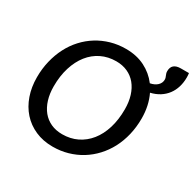

<svg xmlns="http://www.w3.org/2000/svg" viewBox="-171 -974 1175 1163"><g transform="rotate(30 416.0 -392.5)"><path d="M349 -86.5Q406 -86.5 452.8 -109.2Q499.5 -132 533 -173.8Q566.5 -215.5 584.8 -274.8Q603 -334 603 -407Q603 -458.5 590 -500.2Q577 -542 552.5 -571.8Q528 -601.5 492.8 -617.5Q457.5 -633.5 413.5 -633.5Q357 -633.5 310.2 -610.8Q263.5 -588 230.2 -546Q197 -504 178.5 -444.8Q160 -385.5 160 -313Q160 -261.5 173 -219.8Q186 -178 210.2 -148.2Q234.5 -118.5 269.5 -102.5Q304.5 -86.5 349 -86.5ZM829.5 -791.5Q830.5 -786 831 -776.8Q831.5 -767.5 831.5 -762Q831.5 -726 822 -694.8Q812.5 -663.5 794 -638.8Q775.5 -614 748 -596.5Q720.5 -579 684.5 -570.5Q701.5 -535.5 710.2 -495.2Q719 -455 719 -409.5Q719 -349.5 706 -295Q693 -240.5 668.8 -194.2Q644.5 -148 610 -110.8Q575.5 -73.5 533 -47.2Q490.5 -21 441 -6.8Q391.5 7.5 336.5 7.5Q269 7.5 214.8 -16.5Q160.5 -40.5 122.8 -82.8Q85 -125 64.8 -183Q44.5 -241 44.5 -309.5Q44.5 -370 57.8 -424.5Q71 -479 95 -525.5Q119 -572 153.5 -609.5Q188 -647 230.5 -673.2Q273 -699.5 322.5 -713.8Q372 -728 427 -728Q501.5 -728 559 -699.2Q616.5 -670.5 655 -619.5Q686.5 -625.5 704.5 -642.8Q722.5 -660 722.5 -683.5Q722.5 -691 720.5 -697Q718.5 -703 716 -708.8Q713.5 -714.5 711.5 -721Q709.5 -727.5 709.5 -736Q709.5 -791.5 773.5 -791.5Z"/></g></svg>

Font: Lato SemiBold
Style: Italic
Weight: 600
Italic angle: -7°
Designer: Lukasz Dziedzic with Adam Twardoch and Botio Nikoltchev
Foundry: tyPoland Lukasz Dziedzic
Version: Version 2.015; 2015-08-06; http://www.latofonts.com/